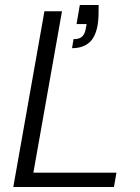

<svg xmlns="http://www.w3.org/2000/svg" viewBox="-20 -745 559 765"><path d="M33 0 157 -700H227L113 -57H444L434 0ZM267 -553 273 -589Q296 -589 306.5 -598.5Q317 -608 321 -627L325 -649H285L298 -725H373Q373 -700 372.5 -682Q372 -664 369 -645Q360 -595 334 -574Q308 -553 267 -553Z"/></svg>

Font: DM Sans 20pt Light
Style: Italic
Weight: 300
Italic angle: -10°
Version: Version 4.004;gftools[0.9.30]